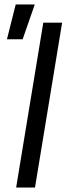

<svg xmlns="http://www.w3.org/2000/svg" viewBox="-20 -836 340 856"><path d="M52 0 173 -735H257L136 0ZM11 -661 50 -816H135L81 -661Z"/></svg>

Font: Iosevka Aile
Style: Italic
Weight: 400
Italic angle: -9°
Designer: Belleve Invis
Foundry: Belleve Invis
Version: Version 28.0.1; ttfautohint (v1.8.4)